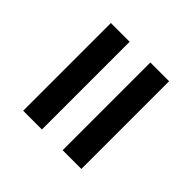

<svg xmlns="http://www.w3.org/2000/svg" viewBox="-45 -685 665 665"><g transform="rotate(-45 288.0 -352.5)"><path d="M73.2 -403.3V-495.1H502.9V-403.3ZM73.2 -210V-301.8H502.9V-210Z"/></g></svg>

Font: Kay Pho Du
Style: Bold
Weight: 700
Designer: Victor Gaultney, Khu Oo Reh
Foundry: SIL International
Version: Version 3.000